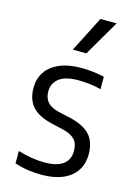

<svg xmlns="http://www.w3.org/2000/svg" viewBox="-123 -872 663 947"><g transform="rotate(15 208.0 -399.0)"><path d="M48.5 -11.5V-75Q119.5 -53 186 -53Q248 -53 279.5 -76.8Q311 -100.5 311 -145Q311 -182.5 292.2 -202.8Q273.5 -223 232.5 -233.5L169 -248Q99 -265 68.2 -300.8Q37.5 -336.5 37.5 -395Q37.5 -441 60.5 -476Q83.5 -511 129.2 -530.8Q175 -550.5 241 -550.5Q303 -550.5 358.5 -537V-473.5Q303.5 -488 243 -488Q176 -488 144.2 -463Q112.5 -438 112.5 -397.5Q112.5 -363 130.5 -342.5Q148.5 -322 188.5 -312L252 -298Q323.5 -280.5 354.5 -244.8Q385.5 -209 385.5 -148.5Q385.5 -99.5 362.2 -64Q339 -28.5 294.2 -9.5Q249.5 9.5 186.5 9.5Q111.5 9.5 48.5 -11.5ZM176 -626.5 268.5 -808H351.5L245.5 -626.5Z"/></g></svg>

Font: Encode Sans Semi Condensed
Style: Regular
Weight: 400
Width: 4
Designer: Multiple Designers
Foundry: Impallari Type
Version: Version 2.000